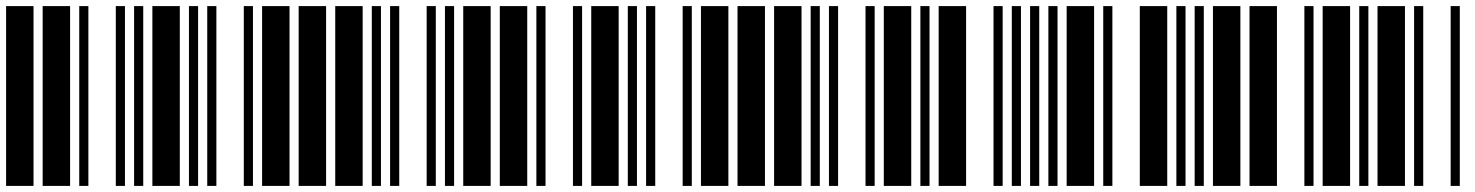

<svg xmlns="http://www.w3.org/2000/svg" viewBox="-20 -610 4840 630"><path d="M0 0V-590H90V0ZM120 0V-590H210V0ZM240 0V-590H270V0ZM360 0V-590H390V0ZM420 0V-590H450V0Z M480 0V-590H570V0ZM600 0V-590H630V0ZM660 0V-590H690V0ZM780 0V-590H810V0ZM840 0V-590H930V0Z M960 0V-590H1050V0ZM1080 0V-590H1170V0ZM1200 0V-590H1230V0ZM1260 0V-590H1290V0ZM1380 0V-590H1410V0Z M1440 0V-590H1470V0ZM1500 0V-590H1590V0ZM1620 0V-590H1710V0ZM1740 0V-590H1770V0ZM1860 0V-590H1890V0Z M1920 0V-590H2010V0ZM2040 0V-590H2070V0ZM2100 0V-590H2130V0ZM2220 0V-590H2250V0ZM2280 0V-590H2370V0Z M2400 0V-590H2490V0ZM2520 0V-590H2610V0ZM2640 0V-590H2670V0ZM2700 0V-590H2730V0ZM2820 0V-590H2850V0Z M2880 0V-590H2970V0ZM3000 0V-590H3030V0ZM3060 0V-590H3150V0ZM3240 0V-590H3270V0ZM3300 0V-590H3330V0Z M3360 0V-590H3390V0ZM3420 0V-590H3450V0ZM3480 0V-590H3570V0ZM3600 0V-590H3630V0ZM3720 0V-590H3810V0Z M3840 0V-590H3870V0ZM3900 0V-590H3930V0ZM3960 0V-590H4050V0ZM4080 0V-590H4170V0ZM4260 0V-590H4290V0Z M4320 0V-590H4410V0ZM4440 0V-590H4470V0ZM4500 0V-590H4590V0ZM4620 0V-590H4650V0ZM4740 0V-590H4770V0Z"/></svg>

Font: Libre Barcode 39
Style: Regular
Weight: 400
Version: Version 1.005; ttfautohint (v1.8.3)